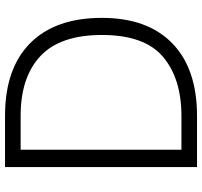

<svg xmlns="http://www.w3.org/2000/svg" viewBox="-40 -763 803 763"><g transform="rotate(-90 361.5 -381.5)"><path d="M79 0V-763H283Q471 -763 571.5 -663Q672 -563 672 -378Q672 -197 571 -98.5Q470 0 282 0ZM282 -62Q431 -62 517.5 -135.5Q604 -209 604 -378Q604 -544 520 -622.5Q436 -701 283 -701H148V-62Z"/></g></svg>

Font: Open Sauce One Light
Style: Regular
Weight: 300
Designer: Alfredo Marco Pradil
Foundry: Creative Sauce Fz LLC
Version: Version 1.477